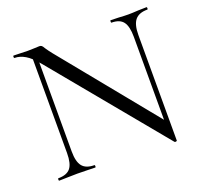

<svg xmlns="http://www.w3.org/2000/svg" viewBox="-113 -756 953 901"><g transform="rotate(-20 363.5 -305.0)"><path d="M120 -602 143 -600V-109Q143 -57 161.5 -34.5Q180 -12 221 -12Q224 -12 224 -6Q224 0 221 0Q196 0 183 -1L133 -2L82 -1Q68 0 41 0Q39 0 39 -6Q39 -12 41 -12Q84 -12 102 -34.5Q120 -57 120 -109ZM612 14 152 -543Q120 -582 93.5 -597.5Q67 -613 41 -613Q38 -613 38 -619Q38 -625 41 -625L78 -624Q90 -623 111 -623Q133 -623 147 -624Q161 -625 169 -625Q176 -625 180.5 -621.5Q185 -618 191 -607Q203 -589 216 -573L616 -82L624 12Q624 14 619 15Q614 16 612 14ZM624 12 601 -19V-515Q601 -567 583.5 -590Q566 -613 525 -613Q523 -613 523 -619Q523 -625 525 -625L564 -624Q594 -622 613 -622Q631 -622 663 -624L704 -625Q707 -625 707 -619Q707 -613 704 -613Q662 -613 643 -590Q624 -567 624 -515Z"/></g></svg>

Font: Cormorant SC
Style: Regular
Weight: 400
Designer: Christian Thalmann (Catharsis Fonts)
Foundry: Catharsis Fonts
Version: Version 4.000